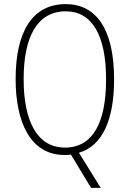

<svg xmlns="http://www.w3.org/2000/svg" viewBox="-20 -744 631 934"><path d="M535 -358C535 -604 447 -724 300 -724C140 -724 56 -594 56 -359C56 -151 127 10 294 10C304 10 314 10 325 8L423 170H470L364 -1C476 -34 535 -156 535 -358ZM95 -359C95 -563 160 -689 300 -689C428 -689 496 -572 496 -358C496 -148 432 -26 296 -26C163 -26 95 -151 95 -359Z"/></svg>

Font: Noto Sans Devanagari UI Condensed ExtraLight
Style: Regular
Weight: 200
Width: 3
Designer: Jelle Bosma - Monotype Design Team
Foundry: Monotype Imaging Inc.
Version: Version 2.004